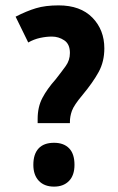

<svg xmlns="http://www.w3.org/2000/svg" viewBox="-20 -681 438 714"><path d="M198 -661Q279 -661 323.5 -615.5Q368 -570 368 -501Q368 -452 347 -413.5Q326 -375 287 -328Q255 -290 247.5 -269Q240 -248 240 -228V-223H120V-239Q120 -283 137.5 -316.5Q155 -350 187 -386Q209 -414 224.5 -435.5Q240 -457 240 -484Q240 -517 219 -531Q198 -545 173 -545Q152 -545 129 -540Q106 -535 85 -523L38 -619Q79 -640 114 -650.5Q149 -661 198 -661ZM181 13Q145 13 124.5 -8.5Q104 -30 104 -68Q104 -108 123.5 -129Q143 -150 181 -150Q217 -150 237 -129.5Q257 -109 257 -68Q257 -29 236.5 -8Q216 13 181 13Z"/></svg>

Font: Noto Sans Telugu ExtraCondensed
Style: Bold
Weight: 700
Width: 2
Designer: Jelle Bosma - Monotype Design Team
Foundry: Monotype Imaging Inc.
Version: Version 2.005; ttfautohint (v1.8.4.7-5d5b)